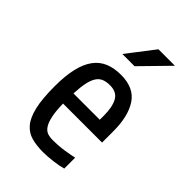

<svg xmlns="http://www.w3.org/2000/svg" viewBox="-215 -803 898 898"><g transform="rotate(45 234.0 -354.0)"><path d="M150 -220Q151 -171 157.5 -140.5Q164 -110 175 -93Q186 -76 201 -70.5Q216 -65 235 -65Q277 -65 311.5 -70.5Q346 -76 369 -81V-9Q345 -2 308.5 2.5Q272 7 245 7Q202 7 168.5 -2Q135 -11 112 -38Q89 -65 77 -115.5Q65 -166 65 -250Q65 -319 76.5 -368Q88 -417 111 -448Q134 -479 168 -493Q202 -507 247 -507Q333 -507 370.5 -450.5Q408 -394 408 -295V-220ZM245 -436Q221 -436 204 -429Q187 -422 176 -405Q165 -388 159 -359.5Q153 -331 151 -288H325V-315Q325 -372 307.5 -404Q290 -436 245 -436ZM182 -580 286 -715H395L263 -580Z"/></g></svg>

Font: Share
Style: Regular
Weight: 400
Designer: Ralph du Carrois
Version: Version 1.001